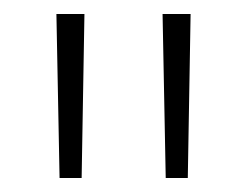

<svg xmlns="http://www.w3.org/2000/svg" viewBox="-20 -684 352 274"><path d="M96.5 -430H65L60.5 -664H100.5ZM248 -430H216.5L212 -664H252Z"/></svg>

Font: Anek Latin ExtraLight
Style: Regular
Weight: 250
Designer: Yesha Goshar
Foundry: Ek Type
Version: Version 1.003